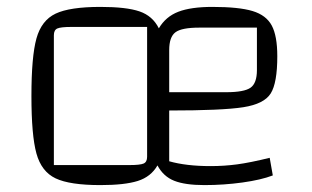

<svg xmlns="http://www.w3.org/2000/svg" viewBox="-20 -528 903 556"><path d="M761 -71 770 -20Q736 -7 682 0.5Q628 8 572 8Q516 8 484.5 -4.5Q453 -17 436 -49Q417 -16 379 -4Q341 8 271 8Q182 8 141 -11.5Q100 -31 85.5 -83.5Q71 -136 71 -250Q71 -364 85.5 -416.5Q100 -469 141 -488.5Q182 -508 271 -508Q346 -508 384 -495Q422 -482 440 -446Q460 -480 496.5 -494Q533 -508 595 -508Q672 -508 711.5 -496Q751 -484 767 -454Q783 -424 783 -365Q783 -288 764 -257.5Q745 -227 684.5 -217.5Q624 -208 470 -208V-61Q519 -47 590 -47Q629 -47 666.5 -52Q704 -57 761 -71ZM406 -450H187Q156 -450 146 -445.5Q136 -441 136 -426V-50H355Q386 -50 396 -54.5Q406 -59 406 -74ZM470 -383V-261H635Q687 -261 705.5 -274Q724 -287 724 -325V-448H557Q506 -448 488 -434.5Q470 -421 470 -383Z"/></svg>

Font: Changa ExtraLight
Style: Regular
Weight: 275
Designer: Eduardo Rodriguez Tunni
Foundry: Eduardo Rodriguez Tunni
Version: Version 2.002; ttfautohint (v1.5) -l 8 -r 50 -G 200 -x 14 -H